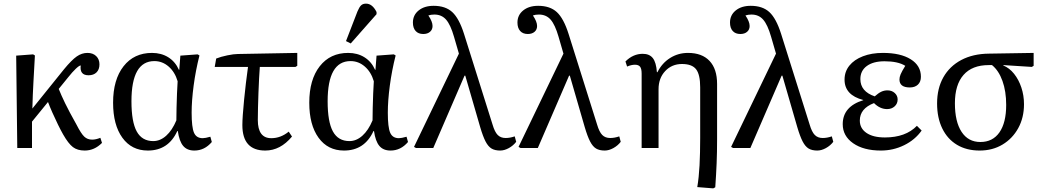

<svg xmlns="http://www.w3.org/2000/svg" viewBox="-20 -814 5745 1056"><path d="M446 14Q406 14 381 -5Q356 -24 327 -75Q315 -96 299 -128.5Q283 -161 268 -195Q253 -229 244 -253L156 -145V0H75L69 -508L162 -515L172 -509Q168 -435 164 -364.5Q160 -294 158 -217L332 -433Q374 -484 402 -503.5Q430 -523 461 -523Q491 -523 509 -505.5Q527 -488 527 -460Q527 -432 511 -416Q495 -400 467 -400Q417 -400 424 -454Q416 -454 397 -436Q378 -418 355 -389L303 -325Q316 -292 338 -246.5Q360 -201 401 -128Q426 -79 443.5 -62.5Q461 -46 487 -46Q507 -46 532 -56L541 -28Q499 14 446 14Z M793 14Q704 14 653 -56.5Q602 -127 602 -249Q602 -376 659.5 -449.5Q717 -523 816 -523Q867 -523 905.5 -499Q944 -475 964 -430H966L972 -508L1067 -515L1077 -509Q1056 -426 1045 -343Q1034 -260 1034 -194Q1034 -114 1047 -84Q1060 -54 1095 -54Q1109 -54 1137 -62L1145 -33Q1105 14 1049 14Q1009 14 987.5 -11.5Q966 -37 958 -93H955Q906 14 793 14ZM823 -38Q861 -38 894 -67.5Q927 -97 950 -152Q950 -181 951 -221Q952 -261 953.5 -300Q955 -339 957 -367Q942 -418 907.5 -448Q873 -478 829 -478Q703 -478 703 -257Q703 -144 732 -91Q761 -38 823 -38Z M1439 14Q1313 14 1313 -126Q1313 -147 1315.5 -183.5Q1318 -220 1322.5 -265Q1327 -310 1332.5 -357Q1338 -404 1344 -446H1161L1169 -492Q1194 -502 1230 -509.5Q1266 -517 1288 -517L1615 -523V-452L1605 -446H1409Q1407 -420 1405 -382.5Q1403 -345 1401.5 -303.5Q1400 -262 1399 -223Q1398 -184 1398 -154Q1398 -54 1472 -54Q1524 -54 1568 -90L1586 -63Q1522 14 1439 14Z M1872 14Q1783 14 1732 -56.5Q1681 -127 1681 -249Q1681 -376 1738.5 -449.5Q1796 -523 1895 -523Q1946 -523 1984.5 -499Q2023 -475 2043 -430H2045L2051 -508L2146 -515L2156 -509Q2135 -426 2124 -343Q2113 -260 2113 -194Q2113 -114 2126 -84Q2139 -54 2174 -54Q2188 -54 2216 -62L2224 -33Q2184 14 2128 14Q2088 14 2066.5 -11.5Q2045 -37 2037 -93H2034Q1985 14 1872 14ZM1902 -38Q1940 -38 1973 -67.5Q2006 -97 2029 -152Q2029 -181 2030 -221Q2031 -261 2032.5 -300Q2034 -339 2036 -367Q2021 -418 1986.5 -448Q1952 -478 1908 -478Q1782 -478 1782 -257Q1782 -144 1811 -91Q1840 -38 1902 -38ZM1909 -575 1883 -588 1946 -751Q1956 -775 1966 -784.5Q1976 -794 1993 -794Q2028 -794 2051 -748V-736Z M2811 -64 2819 -34Q2803 -13 2778.5 0.5Q2754 14 2731 14Q2702 14 2683.5 3Q2665 -8 2650.5 -36Q2636 -64 2621 -115L2539 -398H2535L2363 0H2268L2257 -6L2504 -519L2477 -612Q2458 -678 2433.5 -706Q2409 -734 2369 -734Q2350 -734 2336 -729Q2359 -695 2359 -671Q2359 -651 2345 -639Q2331 -627 2308 -627Q2281 -627 2266 -643.5Q2251 -660 2251 -690Q2251 -731 2282.5 -756.5Q2314 -782 2365 -782Q2430 -782 2467.5 -747.5Q2505 -713 2532 -628L2689 -129Q2701 -88 2717.5 -71.5Q2734 -55 2761 -55Q2785 -55 2811 -64Z M3386 -64 3394 -34Q3378 -13 3353.5 0.5Q3329 14 3306 14Q3277 14 3258.5 3Q3240 -8 3225.5 -36Q3211 -64 3196 -115L3114 -398H3110L2938 0H2843L2832 -6L3079 -519L3052 -612Q3033 -678 3008.5 -706Q2984 -734 2944 -734Q2925 -734 2911 -729Q2934 -695 2934 -671Q2934 -651 2920 -639Q2906 -627 2883 -627Q2856 -627 2841 -643.5Q2826 -660 2826 -690Q2826 -731 2857.5 -756.5Q2889 -782 2940 -782Q3005 -782 3042.5 -747.5Q3080 -713 3107 -628L3264 -129Q3276 -88 3292.5 -71.5Q3309 -55 3336 -55Q3360 -55 3386 -64Z M3903 222 3815 215Q3824 162 3827.5 95Q3831 28 3831 -55V-334Q3831 -404 3808.5 -433Q3786 -462 3731 -462Q3675 -462 3638.5 -423Q3602 -384 3602 -323V0H3509V-409Q3509 -436 3500.5 -447Q3492 -458 3472 -458Q3453 -458 3429 -448L3420 -476Q3462 -518 3515 -518Q3552 -518 3570.5 -494.5Q3589 -471 3593 -417H3596Q3621 -467 3665.5 -495Q3710 -523 3764 -523Q3841 -523 3882.5 -479Q3924 -435 3924 -352V-49Q3924 23 3921.5 83.5Q3919 144 3914 216Z M4555 -64 4563 -34Q4547 -13 4522.5 0.5Q4498 14 4475 14Q4446 14 4427.5 3Q4409 -8 4394.5 -36Q4380 -64 4365 -115L4283 -398H4279L4107 0H4012L4001 -6L4248 -519L4221 -612Q4202 -678 4177.5 -706Q4153 -734 4113 -734Q4094 -734 4080 -729Q4103 -695 4103 -671Q4103 -651 4089 -639Q4075 -627 4052 -627Q4025 -627 4010 -643.5Q3995 -660 3995 -690Q3995 -731 4026.5 -756.5Q4058 -782 4109 -782Q4174 -782 4211.5 -747.5Q4249 -713 4276 -628L4433 -129Q4445 -88 4461.5 -71.5Q4478 -55 4505 -55Q4529 -55 4555 -64Z M4825 14Q4730 14 4672.5 -26Q4615 -66 4615 -131Q4615 -228 4728 -263V-264Q4625 -291 4625 -376Q4625 -420 4651.5 -453Q4678 -486 4726 -504.5Q4774 -523 4836 -523Q4933 -523 4989 -488Q5045 -453 5045 -392Q5045 -364 5028.5 -348.5Q5012 -333 4984 -333Q4927 -333 4927 -377Q4927 -390 4933.5 -405.5Q4940 -421 4959 -452Q4919 -477 4845 -477Q4783 -477 4747.5 -451Q4712 -425 4712 -379Q4712 -311 4791 -284Q4811 -302 4827 -309.5Q4843 -317 4861 -317Q4885 -317 4901 -302.5Q4917 -288 4917 -267Q4917 -244 4900.5 -229Q4884 -214 4859 -214Q4820 -214 4787 -247Q4709 -217 4709 -151Q4709 -108 4745.5 -83Q4782 -58 4847 -58Q4961 -58 5023 -122L5049 -96Q5013 -45 4953 -15.5Q4893 14 4825 14Z M5368 14Q5296 14 5243.5 -17.5Q5191 -49 5162.5 -107.5Q5134 -166 5134 -245Q5134 -328 5168.5 -389Q5203 -450 5267 -484Q5331 -518 5419 -519L5665 -523V-452L5655 -446L5498 -456V-454Q5532 -440 5557.5 -408Q5583 -376 5597.5 -332.5Q5612 -289 5612 -241Q5612 -167 5580.5 -109.5Q5549 -52 5494 -19Q5439 14 5368 14ZM5372 -33Q5440 -33 5477 -86Q5514 -139 5514 -237Q5514 -312 5493.5 -369Q5473 -426 5436 -456H5418Q5327 -456 5279.5 -402Q5232 -348 5232 -246Q5232 -145 5268.5 -89Q5305 -33 5372 -33Z"/></svg>

Font: Literata 36pt
Style: Regular
Weight: 400
Designer: Latin by Veronika Burian and Jose Scaglione. Greek by Irene Vlachou. Cyrillic by Vera Evstafieva.
Foundry: TypeTogether
Version: Version 3.002